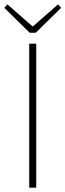

<svg xmlns="http://www.w3.org/2000/svg" viewBox="-34 -860 300 880"><path d="M100 0V-660H132V0ZM102 -710 -14 -824 0 -840 114 -740H118L232 -840L246 -824L130 -710Z"/></svg>

Font: Source Sans Variable
Style: Regular
Weight: 200
Designer: Paul D. Hunt
Foundry: Adobe Systems Incorporated
Version: Version 3.006;hotconv 1.0.111;makeotfexe 2.5.65597